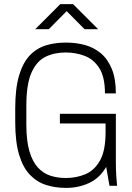

<svg xmlns="http://www.w3.org/2000/svg" viewBox="-20 -903 640 933"><path d="M300 10Q249 10 204.5 -4Q160 -18 126 -53Q92 -88 73 -150.5Q54 -213 54 -310V-376Q54 -473 72.5 -535.5Q91 -598 124 -633Q157 -668 201.5 -682Q246 -696 298 -696H303Q349 -696 392 -684.5Q435 -673 469 -645Q503 -617 523 -569Q543 -521 543 -449H490Q490 -529 462.5 -572Q435 -615 391.5 -631.5Q348 -648 299 -648Q244 -648 201 -627Q158 -606 133 -550Q108 -494 108 -388V-298Q108 -219 123 -168Q138 -117 164.5 -88.5Q191 -60 225.5 -49Q260 -38 300 -38Q351 -38 395 -56.5Q439 -75 466 -123Q493 -171 493 -261V-303H271V-350H543V-119Q543 -80 545 -48Q547 -16 549 0H512L496 -92Q465 -38 413.5 -14Q362 10 303 10ZM151 -761 273 -883H335L457 -761H391L293 -860H315L217 -761Z"/></svg>

Font: Chivo Mono Thin
Style: Regular
Weight: 250
Designer: Hector Gatti
Foundry: Omnibus-Type
Version: Version 1.008